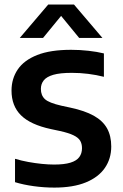

<svg xmlns="http://www.w3.org/2000/svg" viewBox="-20 -823 544 850"><path d="M220.5 7.5Q175 7.5 129.5 1.2Q84 -5 46.5 -16.5V-120Q75 -111.5 105.2 -106Q135.5 -100.5 165 -97.5Q194.5 -94.5 219.5 -94.5Q265 -94.5 292.2 -103Q319.5 -111.5 331.2 -127.8Q343 -144 343 -167Q343 -186.5 334.8 -200.2Q326.5 -214 305.2 -224.2Q284 -234.5 245.5 -243L205.5 -251.5Q115 -271 73 -312.5Q31 -354 31 -422Q31 -475 58.8 -515.8Q86.5 -556.5 144.8 -579.5Q203 -602.5 295 -602.5Q333.5 -602.5 371.5 -598.2Q409.5 -594 440 -586.5V-483Q406.5 -491.5 370.5 -496Q334.5 -500.5 298 -500.5Q245.5 -500.5 215.8 -491.8Q186 -483 173.5 -467Q161 -451 161 -429.5Q161 -400.5 179 -384Q197 -367.5 252 -355L291.5 -346.5Q355 -333 395 -310.8Q435 -288.5 453.8 -255Q472.5 -221.5 472.5 -174.5Q472.5 -120.5 444.2 -79.5Q416 -38.5 360 -15.5Q304 7.5 220.5 7.5ZM67.5 -655 193.5 -803H307.5L433.5 -655H330.5L239.5 -766H261.5L170.5 -655Z"/></svg>

Font: Encode Sans SC Condensed Thin SemiBold
Style: Regular
Weight: 600
Version: Version 3.002